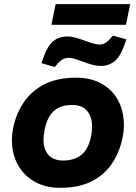

<svg xmlns="http://www.w3.org/2000/svg" viewBox="-20 -894 651 922"><path d="M270 8Q189 8 132.5 -30Q76 -68 52 -133Q28 -198 43 -278Q57 -348 94.5 -403Q132 -458 194 -489.5Q256 -521 345 -521Q410 -521 457.5 -497.5Q505 -474 533.5 -434Q562 -394 571 -342.5Q580 -291 569 -235Q554 -161 516 -106Q478 -51 416.5 -21.5Q355 8 270 8ZM282 -123Q337 -123 371.5 -151Q406 -179 418 -244Q426 -286 419 -318.5Q412 -351 389 -370.5Q366 -390 327 -390Q269 -390 237 -359.5Q205 -329 194 -268Q184 -219 193.5 -186Q203 -153 226.5 -138Q250 -123 282 -123ZM227 -775 247 -874H605L585 -775ZM243 -572 179 -591 191 -624Q209 -674 236 -696.5Q263 -719 305 -719Q322 -719 343.5 -713Q365 -707 392 -697Q416 -688 432.5 -684Q449 -680 459 -680Q471 -680 482 -685.5Q493 -691 506 -704L522 -723L587 -705L575 -672Q554 -616 526 -596.5Q498 -577 464 -577Q446 -577 423.5 -583Q401 -589 372 -600Q354 -607 339 -611.5Q324 -616 312 -616Q296 -616 284 -610.5Q272 -605 259 -591Z"/></svg>

Font: REM SemiBold
Style: Italic
Weight: 600
Italic angle: -11°
Designer: Octavio Pardo
Foundry: Ashler Design
Version: Version 1.005;gftools[0.9.28]